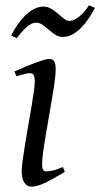

<svg xmlns="http://www.w3.org/2000/svg" viewBox="-20 -677 374 717"><path d="M222.2 -35.2Q199.2 -21.5 180.9 -11.2Q162.6 -1 147.5 6.1Q132.3 13.2 120.1 16.6Q107.9 20 97.2 20Q80.6 20 70.8 4.6Q61 -10.7 61 -37.1Q61 -51.8 64.7 -78.9Q68.4 -106 73.7 -138.9Q79.1 -171.9 85.4 -207.8Q91.8 -243.7 97.2 -276.1Q102.5 -308.6 106.2 -333.7Q109.9 -358.9 109.9 -371.1Q109.9 -382.3 108.4 -388.9Q106.9 -395.5 104.5 -398.7Q102.1 -401.9 98.1 -402.8Q94.2 -403.8 89.8 -403.8Q85.9 -403.8 77.9 -402.1Q69.8 -400.4 61.5 -397.9Q52.2 -395.5 41 -392.1L34.2 -410.2Q54.7 -419.4 75 -428Q95.2 -436.5 112.8 -442.9Q130.4 -449.2 143.6 -453.1Q156.7 -457 163.1 -457Q176.8 -457 182.4 -447.8Q188 -438.5 188 -416Q188 -401.9 184.3 -374.3Q180.7 -346.7 174.8 -312.5Q168.9 -278.3 162.6 -241Q156.2 -203.6 150.4 -169.4Q144.5 -135.3 140.9 -107.7Q137.2 -80.1 137.2 -65.9Q137.2 -50.8 140.4 -43.9Q143.6 -37.1 151.9 -37.1Q167 -37.1 180.9 -41Q194.8 -44.9 214.8 -53.2ZM334.5 -647.5Q324.2 -627.9 311.3 -608.4Q298.3 -588.9 283.2 -573.5Q268.1 -558.1 250.7 -548.6Q233.4 -539.1 214.4 -539.1Q198.7 -539.1 186.3 -547.4Q173.8 -555.7 162.4 -565.7Q150.9 -575.7 139.4 -584Q127.9 -592.3 115.2 -592.3Q98.1 -592.3 80.6 -576.9Q63 -561.5 42.5 -534.2L21.5 -544.4Q31.7 -564 44.7 -583.3Q57.6 -602.5 73 -617.9Q88.4 -633.3 106 -642.8Q123.5 -652.3 142.1 -652.3Q158.2 -652.3 171.6 -644Q185.1 -635.7 196.8 -625.7Q208.5 -615.7 218.8 -607.4Q229 -599.1 239.3 -599.1Q256.3 -599.1 275.1 -614.5Q293.9 -629.9 312.5 -657.2Z"/></svg>

Font: Gentium Plus Am
Style: Italic
Weight: 400
Italic angle: -8°
Designer: J. Victor Gaultney, Annie Olsen, Iska Routamaa, Becca Hirsbrunner
Foundry: SIL International
Version: Version 5.000